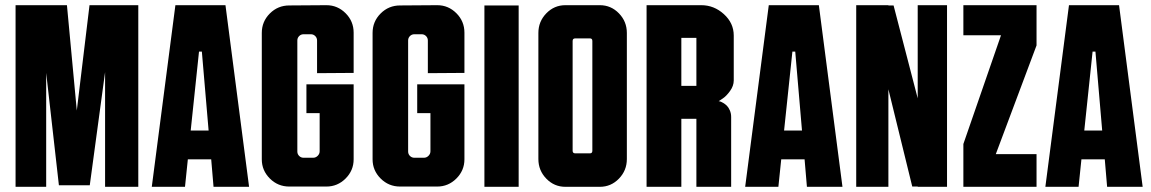

<svg xmlns="http://www.w3.org/2000/svg" viewBox="-20 -720 4437 740"><path d="M325 -700H513V0H385V-442L326 -6H207L158 -439V0H40V-700H238L276 -294Z M849 -700 940 0H803L794 -106H704L693 0H565L656 -700ZM715 -217H784L758 -521H747Z M1343 -439 1202 -438V-564Q1202 -574 1195 -581Q1188 -588 1178 -588H1150Q1140 -588 1133 -581Q1126 -574 1126 -564V-136Q1126 -126 1133 -119Q1140 -112 1150 -112H1187Q1197 -112 1204.5 -119.5Q1212 -127 1212 -137V-284H1161V-395H1343V-106Q1343 -63 1312 -32Q1281 -1 1238 -1H1095Q1051 -1 1020 -32Q989 -63 989 -106V-593Q989 -637 1020 -668Q1051 -699 1095 -699L1238 -700Q1281 -700 1312 -669Q1343 -638 1343 -594Z M1770 -439 1629 -438V-564Q1629 -574 1622 -581Q1615 -588 1605 -588H1577Q1567 -588 1560 -581Q1553 -574 1553 -564V-136Q1553 -126 1560 -119Q1567 -112 1577 -112H1614Q1624 -112 1631.5 -119.5Q1639 -127 1639 -137V-284H1588V-395H1770V-106Q1770 -63 1739 -32Q1708 -1 1665 -1H1522Q1478 -1 1447 -32Q1416 -63 1416 -106V-593Q1416 -637 1447 -668Q1478 -699 1522 -699L1665 -700Q1708 -700 1739 -669Q1770 -638 1770 -594Z M1979 0H1847V-699H1979Z M2292 -700Q2335 -700 2365.5 -668.5Q2396 -637 2396 -593V-107Q2396 -63 2365.5 -31.5Q2335 0 2292 0H2159Q2116 0 2085.5 -31.5Q2055 -63 2055 -107V-593Q2055 -637 2085.5 -668.5Q2116 -700 2159 -700ZM2254 -129Q2263 -129 2263 -139V-562Q2263 -572 2254 -572H2197Q2187 -572 2187 -562V-139Q2187 -129 2197 -129Z M2808 -410Q2808 -389 2793.5 -369Q2779 -349 2765 -340L2750 -330Q2752 -330 2755.5 -329Q2759 -328 2767 -323.5Q2775 -319 2781.5 -312.5Q2788 -306 2793 -294.5Q2798 -283 2798 -269V0H2664V-262H2606V0H2472V-700H2683Q2732 -700 2770 -665.5Q2808 -631 2808 -583ZM2664 -389V-574H2606V-389Z M3136 -700 3227 0H3090L3081 -106H2991L2980 0H2852L2943 -700ZM3002 -217H3071L3045 -521H3034Z M3517 -700H3630V0H3517V-1H3496L3404 -376V0H3280V-700H3404V-699H3424L3517 -341Z M3975 -700V-545L3818 -126H3975V0H3693V-165L3838 -584H3693V-700Z M4293 -700 4384 0H4247L4238 -106H4148L4137 0H4009L4100 -700ZM4159 -217H4228L4202 -521H4191Z"/></svg>

Font: Bayformers-TFTCGName
Style: Regular
Weight: 400
Designer: billmoo
Foundry: Bayformers
Version: Version 1.021;Fontself Maker 3.5.4